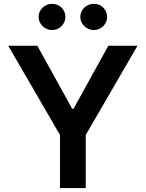

<svg xmlns="http://www.w3.org/2000/svg" viewBox="-20 -961 745 981"><path d="M170.8 -727.3 348.7 -405.5H355.8L533.7 -727.3H682.5L418 -271.3V0H286.6V-271.3L22 -727.3ZM246.1 -807.5Q232.2 -807.5 219.6 -812.9Q207 -818.2 197.6 -827.4Q188.2 -836.6 182.7 -848.7Q177.2 -860.8 177.2 -874.3Q177.2 -888.5 182.7 -900.7Q188.2 -913 197.6 -922.1Q207 -931.1 219.6 -936.3Q232.2 -941.4 246.1 -941.4Q260.7 -941.4 273.1 -936.3Q285.5 -931.1 294.6 -922.1Q303.6 -913 308.9 -900.7Q314.3 -888.5 314.3 -874.3Q314.3 -860.8 308.9 -848.7Q303.6 -836.6 294.6 -827.4Q285.5 -818.2 273.1 -812.9Q260.7 -807.5 246.1 -807.5ZM459.2 -807.5Q445.3 -807.5 432.7 -812.9Q420.1 -818.2 410.7 -827.4Q401.3 -836.6 395.8 -848.7Q390.3 -860.8 390.3 -874.3Q390.3 -888.5 395.8 -900.7Q401.3 -913 410.7 -922.1Q420.1 -931.1 432.7 -936.3Q445.3 -941.4 459.2 -941.4Q473.7 -941.4 486.2 -936.3Q498.6 -931.1 507.6 -922.1Q516.7 -913 522 -900.7Q527.3 -888.5 527.3 -874.3Q527.3 -860.8 522 -848.7Q516.7 -836.6 507.6 -827.4Q498.6 -818.2 486.2 -812.9Q473.7 -807.5 459.2 -807.5Z"/></svg>

Font: Interop SemBd
Style: Regular
Weight: 600
Designer: Rasmus Andersson, Google, Jang Haemin
Foundry: jhaemin
Version: Version 1.008